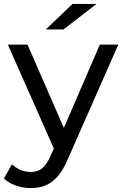

<svg xmlns="http://www.w3.org/2000/svg" viewBox="-42 -757 622 977"><path d="M449 -737H327L191 -607H281ZM466 -530 283 -106 98 -530H-2L232 -1L215 36C189 97 160 118 114 118C78 118 45 104 19 79L-22 151C11 183 63 200 114 200C195 200 256 165 303 53L560 -530Z"/></svg>

Font: AWKNG-Font Medium
Style: Regular
Weight: 500
Designer: Awakening Church
Foundry: Awakening Church
Version: Version 1.700;PS 001.700;hotconv 1.0.88;makeotf.lib2.5.64775